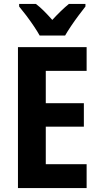

<svg xmlns="http://www.w3.org/2000/svg" viewBox="-20 -953 504 973"><path d="M419 0H71V-714H419V-594H212V-430H405V-311H212V-121H419ZM181 -773Q170 -793 151.5 -820.5Q133 -848 113 -874.5Q93 -901 77 -920V-933H162Q182 -918 202.5 -897.5Q223 -877 245 -852Q290 -901 329 -933H413V-920Q398 -901 378.5 -875Q359 -849 340.5 -821.5Q322 -794 310 -773Z"/></svg>

Font: Noto Sans Khmer UI Condensed
Style: Bold
Weight: 700
Width: 3
Designer: Danh Hong and the Monotype Design Team
Foundry: Monotype Imaging Inc.
Version: Version 2.002; ttfautohint (v1.8.4.7-5d5b)